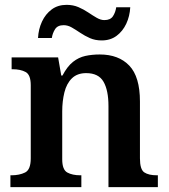

<svg xmlns="http://www.w3.org/2000/svg" viewBox="-20 -773 699 793"><path d="M23 0V-49H27Q60 -49 83.5 -60.5Q107 -72 107 -119V-421Q107 -464 86 -475.5Q65 -487 32 -487H28V-536H220L233 -461H238Q258 -499 281.5 -517.5Q305 -536 332.5 -542Q360 -548 392 -548Q470 -548 514 -502Q558 -456 558 -354V-119Q558 -73 576 -61Q594 -49 628 -49H632V0H428V-335Q428 -400 407.5 -435.5Q387 -471 336 -471Q299 -471 277 -449.5Q255 -428 246 -391.5Q237 -355 237 -313V-115Q237 -72 258 -60.5Q279 -49 312 -49H316V0ZM400 -606Q373 -606 351.5 -615.5Q330 -625 311.5 -637.5Q293 -650 276.5 -659.5Q260 -669 243 -669Q218 -669 207.5 -652.5Q197 -636 194 -616H137Q139 -653 153.5 -684Q168 -715 193.5 -734Q219 -753 255 -753Q282 -753 304 -743.5Q326 -734 344.5 -721.5Q363 -709 379.5 -699.5Q396 -690 411 -690Q436 -690 446.5 -706Q457 -722 460 -743H518Q516 -706 501.5 -675Q487 -644 461.5 -625Q436 -606 400 -606Z"/></svg>

Font: Noto Serif Vithkuqi SemiBold
Style: Regular
Weight: 600
Version: Version 1.005